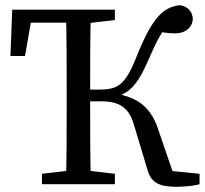

<svg xmlns="http://www.w3.org/2000/svg" viewBox="-20 -707 786 737"><path d="M141 0H421V-40L291 -55H271L141 -40V0ZM233 0H329C326 -103 326 -207 326 -326V-344C326 -465 326 -569 329 -670H233C236 -567 236 -463 236 -360V-310C236 -205 236 -101 233 0ZM20 -492H76L107 -670L62 -620H281V-670H27L20 -492ZM657 10C687 10 728 6 746 0V-40L626 -52L648 -33L586 -214C555 -305 495 -346 377 -352L386 -327C463 -339 499 -362 546 -469C582 -551 601 -590 643 -636L569 -591C588 -585 620 -579 651 -579C699 -579 720 -609 720 -634C720 -659 702 -684 669 -687C609 -679 566 -645 504 -489C459 -376 430 -363 357 -363H281V-318H369C438 -318 474 -294 493 -232L547 -52C561 -5 593 10 657 10ZM281 -615H291L421 -630V-670H281V-615Z"/></svg>

Font: Source Serif Variable
Style: Regular
Weight: 389
Designer: Frank Grießhammer
Foundry: Adobe Systems Incorporated
Version: Version 3.001;hotconv 1.0.111;makeotfexe 2.5.65597